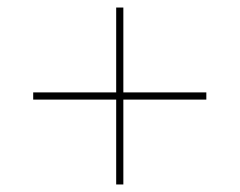

<svg xmlns="http://www.w3.org/2000/svg" viewBox="-20 -603 635 509"><path d="M297 -358 288 -349V-583H307V-349L298 -358H527V-339H298L307 -348V-114H288V-348L297 -339H68V-358Z"/></svg>

Font: Bitter Thin
Style: Regular
Weight: 100
Designer: Sol Matas, and Bitter project Authors
Foundry: Sol Matas
Version: Version 2.002